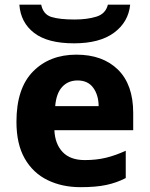

<svg xmlns="http://www.w3.org/2000/svg" viewBox="-20 -773 626 803"><path d="M299.3 -544.4Q409.7 -544.4 473.4 -481.7Q537.1 -418.9 537.1 -300.8V-228.5H207.5Q210 -170.9 241.9 -137.2Q273.9 -103.5 334.5 -103.5Q383.3 -103.5 423.3 -113.3Q463.4 -123 505.9 -142.6V-28.3Q468.3 -8.8 424.8 0.5Q381.3 9.8 316.9 9.8Q239.7 9.8 179 -19.8Q118.2 -49.3 83.5 -109.9Q48.8 -170.4 48.8 -263.7Q48.8 -403.8 118.2 -474.1Q187.5 -544.4 299.3 -544.4ZM304.2 -436.5Q265.1 -436.5 240.2 -409.7Q215.3 -382.8 210.9 -329.1H392.6Q392.1 -375.5 369.9 -406Q347.7 -436.5 304.2 -436.5ZM431.2 -753.4H524.4Q517.1 -680.7 457 -636.2Q397 -591.8 289.6 -591.8Q179.2 -591.8 122.8 -635.3Q66.4 -678.7 61 -753.4H152.3Q160.6 -712.9 194.8 -702.1Q229 -691.4 292 -691.4Q344.7 -691.4 383.3 -703.4Q421.9 -715.3 431.2 -753.4Z"/></svg>

Font: Lunasima
Style: Bold
Weight: 700
Designer: The DocRepair Project, Monotype Design Team
Foundry: Google
Version: Version 2.009